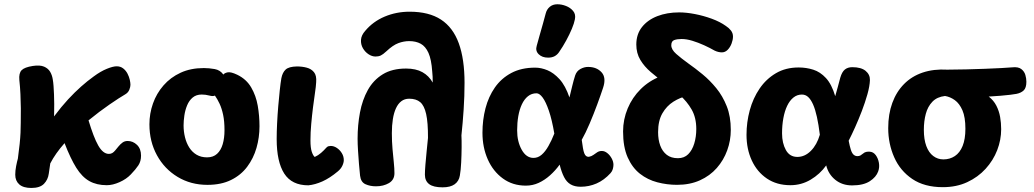

<svg xmlns="http://www.w3.org/2000/svg" viewBox="-20 -874 4923 914"><path d="M129.3 20.8Q90.9 20.8 71.7 3.8Q52.6 -13.2 52.6 -42.3Q52.6 -61.3 56.8 -83.3Q61.1 -105.2 65.1 -119.1Q70.6 -159.4 73.6 -188.9Q76.6 -218.4 77.7 -242.6Q78.8 -266.7 78.8 -289.1Q79.6 -324.3 79.2 -358.2Q78.9 -392 77.3 -425.5Q75.8 -459 72.1 -492.7Q69.1 -525.7 82.9 -539.8Q96.8 -554 136.4 -560.1Q170.1 -565.2 189.7 -556.8Q209.2 -548.4 218.7 -532.3Q228.1 -516.2 231.1 -496.6Q233.6 -483.1 234.9 -464.4Q236.2 -445.7 237.1 -424.4Q237.9 -403.2 238.1 -378.9Q237.8 -361.6 237.8 -347.3Q237.8 -333.1 237.3 -319.8Q272.6 -366.8 304.3 -401.1Q336.1 -435.3 366.2 -462Q396.3 -488.7 426.4 -510.3Q459.3 -534.6 488.8 -546.5Q518.3 -558.4 535.1 -558.4Q553.8 -558.4 566.7 -548.1Q579.7 -537.8 587.2 -523Q594.8 -508.2 597.9 -493.8Q601 -479.3 601 -470.3Q601 -460.3 595.5 -446.6Q590 -432.8 575.8 -424.7Q549.7 -409.7 501.5 -376.6Q453.3 -343.4 401.4 -301Q413.3 -261.6 424.8 -231.5Q436.3 -201.4 447.7 -181.4Q459.1 -161.3 471.7 -151.4Q484.3 -141.4 498.4 -141.4Q507.8 -141.4 514.8 -145.7Q521.8 -149.9 528.3 -157.8Q534.8 -165.8 543.8 -176.6Q553 -187.9 563.3 -195.4Q573.7 -202.9 587.4 -202.9Q612.8 -202.9 632.1 -184.4Q651.4 -165.9 651.4 -133.1Q651.4 -106.3 638.8 -87.1Q626.1 -67.8 602.7 -43.6Q581.7 -21.4 549.1 -6.9Q516.6 7.6 488.4 7.6Q440.4 7.6 405.6 -11.8Q370.8 -31.2 343.2 -75.2Q315.7 -119.2 287.3 -192.6Q265.6 -168.1 248.6 -144Q231.6 -119.9 219.3 -96.1L212.2 -47.2Q208.4 -18.7 189.3 1.1Q170.1 20.8 129.3 20.8Z M967.3 6Q888.2 6 825.6 -31.8Q762.9 -69.6 727.1 -135Q691.3 -200.4 691.3 -282Q691.3 -333.4 708.2 -381.3Q725 -429.1 758.3 -467.3Q791.6 -505.6 839.7 -527.8Q887.8 -550 950.3 -550Q975.2 -550 1001.6 -545.3Q1028 -540.7 1043.3 -519Q1048.2 -526.3 1063.4 -529.6Q1078.6 -532.9 1109.6 -518.1Q1152.9 -497.1 1175.8 -457.8Q1198.7 -418.6 1207 -370.6Q1215.3 -322.7 1215.3 -273Q1215.3 -219.7 1201 -169.9Q1186.7 -120.2 1156.8 -80.3Q1126.9 -40.3 1079.8 -17.2Q1032.7 6 967.3 6ZM965.7 -124.9Q995.2 -124.9 1013.4 -141.8Q1031.7 -158.7 1040.2 -187.7Q1048.7 -216.7 1048.7 -254Q1048.7 -296.9 1042.2 -327.4Q1035.7 -358 1025.4 -380Q1015.1 -402 1003.1 -419Q994.1 -414.4 976.4 -419.2Q958.7 -424 940.2 -424Q914.2 -424 897.2 -409.7Q880.1 -395.3 870.7 -372.3Q861.2 -349.3 857.6 -323.8Q853.9 -298.3 853.9 -277Q853.9 -247.8 860.7 -220.4Q867.4 -193.1 881 -171.6Q894.6 -150.1 915.8 -137.5Q937 -124.9 965.7 -124.9Z M1447.8 8.2Q1369.1 8.2 1333.1 -47.8Q1297.1 -103.9 1297.1 -212.2Q1297.1 -245.9 1299.1 -286.8Q1301.1 -327.7 1304.6 -369Q1308.1 -410.3 1311.9 -445.2Q1315.7 -480.1 1319.4 -501.6Q1324.6 -528.7 1339.7 -542.8Q1354.8 -556.9 1393.6 -557.7Q1418.6 -557.7 1440.2 -551.9Q1461.8 -546.2 1474.7 -530.4Q1487.7 -514.6 1485.1 -482.7Q1484.1 -462.4 1479.4 -431.5Q1474.8 -400.6 1470 -362.6Q1465.2 -324.6 1461.6 -284.3Q1457.9 -244.1 1457.9 -205.1Q1457.9 -170.7 1464.1 -151.8Q1470.3 -133 1478.3 -126.8Q1494.7 -134.3 1508.3 -146.1Q1521.9 -157.9 1533.2 -170.8Q1538.2 -176.4 1543.7 -177.9Q1549.1 -179.3 1554.6 -179.3Q1569.2 -179.3 1583.4 -169.9Q1597.6 -160.6 1607.1 -145.2Q1616.6 -129.9 1616.6 -111.9Q1616.6 -99.6 1609.6 -84.8Q1602.7 -70 1587.8 -57.8Q1549.8 -26.1 1514.7 -10.4Q1479.7 5.2 1447.8 8.2Z M2086.9 17.8Q2043.2 17.8 2023.1 2.6Q2002.9 -12.6 2002.7 -42.4Q2002.7 -60.1 2005.1 -89.6Q2007.4 -119 2010.9 -152.8Q2014.4 -186.6 2017.4 -217.7Q2017.7 -291.2 2008.6 -331.4Q1999.6 -371.6 1980.3 -387.8Q1961 -404.1 1928.1 -404.1Q1906.2 -404.1 1890.7 -392.3Q1875.1 -380.6 1865 -358.7Q1854.9 -336.8 1850.2 -306.9Q1845.4 -277.1 1845.4 -240.2Q1845.4 -199.3 1848.6 -164.1Q1851.7 -128.9 1854.7 -100.6Q1857.7 -72.2 1857.7 -49.4Q1857.7 -17.8 1831.5 -2.4Q1805.3 12.9 1769.8 12.9Q1741.7 12.9 1719.7 2.9Q1697.7 -7 1694.1 -37.6Q1691.3 -63 1688.8 -94.2Q1686.3 -125.4 1684.3 -157.1Q1682.3 -188.7 1682.3 -213.8Q1682.3 -278.6 1693.6 -338.6Q1704.9 -398.6 1731.2 -445.8Q1757.6 -493 1802.1 -520.3Q1846.6 -547.7 1913 -547.7Q1960 -547.7 1990.9 -530.4Q2021.8 -513.2 2039.9 -480.9Q2039.9 -495.4 2039.5 -508.6Q2039.1 -521.7 2037.6 -533.1Q2033.7 -591.1 2019.7 -622.2Q2005.7 -653.3 1982.7 -665.8Q1959.8 -678.3 1928.1 -678.3Q1902.4 -678.3 1876.6 -668.8Q1850.7 -659.3 1819.3 -629.8Q1803.1 -614.7 1792.5 -609.8Q1781.9 -604.9 1767.7 -604.9Q1750.8 -604.9 1734.3 -615.8Q1717.8 -626.7 1707.4 -644.7Q1697.1 -662.7 1698.5 -684.5Q1699.9 -706.3 1718.6 -727.2Q1755.9 -771.7 1811.3 -795Q1866.8 -818.3 1929.7 -818.3Q2021.8 -818.3 2079.2 -780.8Q2136.6 -743.3 2164 -667.9Q2191.4 -592.6 2191.4 -479.8Q2191.4 -417.1 2187.2 -353.3Q2183 -289.4 2176.6 -229.7Q2177.8 -208.2 2177.5 -172.4Q2177.2 -136.7 2175.4 -100.4Q2173.7 -64.1 2169.1 -38.3Q2164.8 -11.6 2144.4 3.1Q2124 17.8 2086.9 17.8Z M2744.2 15Q2715.7 15 2696.5 3.8Q2677.3 -7.3 2665.2 -31Q2653 -54.7 2644.2 -90.3Q2624 -62.3 2598.4 -39.4Q2572.9 -16.6 2544.2 -3.4Q2515.4 9.7 2483.4 9.7Q2420.4 9.7 2373.8 -24.4Q2327.2 -58.4 2301.9 -115.5Q2276.7 -172.6 2276.7 -242.1Q2276.7 -303 2291.1 -358.5Q2305.6 -414 2335.9 -457.6Q2366.3 -501.1 2414.1 -526.6Q2461.9 -552 2527.6 -552Q2555.9 -552 2585.9 -539.7Q2616 -527.3 2643.8 -496.8Q2671.6 -466.2 2690.8 -410.2Q2698.1 -439.6 2704.2 -465.2Q2710.3 -490.9 2718 -514.9Q2725.1 -535.9 2743.4 -545.8Q2761.7 -555.7 2780 -555.4Q2820.9 -555.2 2843.9 -529.6Q2867 -504 2850.8 -455.7Q2839.9 -422.6 2823.1 -376.9Q2806.3 -331.3 2787.1 -286.2Q2767.9 -241 2749.3 -208.2Q2752.3 -184.8 2755.1 -169.2Q2757.8 -153.6 2761.4 -144.3Q2765.1 -135 2770.2 -131.2Q2775.3 -127.4 2782.9 -127.4Q2795.8 -129.8 2805 -136.6Q2814.2 -143.4 2823.4 -149.4Q2832.6 -155.3 2844.9 -155.3Q2858.8 -155.3 2871.4 -144.9Q2884.1 -134.6 2892.2 -119.3Q2900.3 -104.1 2900.3 -89.7Q2900.3 -80.3 2897.3 -69.4Q2894.3 -58.4 2886.3 -49.7Q2855.7 -16.2 2819.8 -0.6Q2784 15 2744.2 15ZM2519.6 -122.3Q2541.1 -122.3 2558.4 -137.3Q2575.8 -152.3 2590.8 -178.8Q2605.9 -205.3 2618.8 -238.2Q2607.4 -304.6 2592.9 -346.9Q2578.4 -389.2 2563.3 -409.6Q2548.1 -429.9 2534.2 -429.9Q2510.7 -429.9 2493.2 -415.8Q2475.8 -401.8 2464.3 -377.3Q2452.9 -352.9 2447.3 -321.2Q2441.8 -289.4 2441.8 -253.3Q2441.8 -200 2463.5 -161.2Q2485.2 -122.3 2519.6 -122.3Z M2589.3 -599.6Q2560.9 -599.6 2544.3 -615.9Q2527.7 -632.2 2535 -656Q2540.2 -674.9 2548.2 -703.6Q2556.1 -732.2 2564.7 -761.6Q2573.2 -790.9 2577.9 -810.2Q2582.9 -829.7 2597.3 -841.7Q2611.8 -853.7 2633.3 -853.7Q2653.8 -853.7 2674.4 -845.6Q2695.1 -837.6 2708.3 -821.8Q2721.6 -806 2716.8 -782.2Q2713.3 -763.4 2702.3 -736.9Q2691.2 -710.3 2675.4 -681.3Q2659.6 -652.2 2641.2 -625.7Q2632.9 -613.3 2620.1 -606.4Q2607.3 -599.6 2589.3 -599.6Z M3203 5.9Q3155.3 5.9 3109.2 -6.2Q3063 -18.2 3026.4 -46.9Q2989.8 -75.7 2967.9 -125Q2946.1 -174.3 2946.1 -248.3Q2946.1 -305.2 2968 -357.7Q2989.9 -410.1 3030 -449.8Q3070.1 -489.6 3124.7 -510.7Q3179.3 -531.9 3244.8 -525.7Q3263 -524.1 3271.3 -507.2Q3279.7 -490.3 3279.7 -470.1Q3279.7 -452.7 3273.3 -436.7Q3267 -420.8 3253.9 -418Q3217.8 -410.3 3185.5 -389.9Q3153.2 -369.4 3133 -334.2Q3112.8 -298.9 3112.8 -244.8Q3112.8 -208.7 3123.1 -180.8Q3133.4 -153 3154.2 -136.9Q3174.9 -120.9 3207.3 -120.9Q3237 -120.9 3256.1 -139.8Q3275.2 -158.8 3284.9 -190.7Q3294.6 -222.7 3294.6 -260Q3294.6 -314.1 3272.4 -352.8Q3250.2 -391.4 3215.6 -421.7Q3181 -452 3143.2 -479.2Q3109 -504.6 3078.2 -530.8Q3047.3 -557.1 3028.2 -588.9Q3009.1 -620.7 3009.1 -662Q3009.1 -711.1 3036.1 -745.2Q3063.1 -779.3 3109.3 -797.2Q3155.4 -815 3213.3 -815Q3246.9 -815 3288 -807.1Q3329.1 -799.2 3368.4 -784.8Q3407.8 -770.4 3435.8 -750.2Q3450 -741.1 3459.7 -728.6Q3469.3 -716 3469.3 -700Q3469.3 -684.8 3462.6 -666.8Q3455.8 -648.9 3443.9 -636.8Q3432.1 -624.7 3416.1 -624.7Q3409 -624.7 3400.4 -626.6Q3391.8 -628.4 3382.1 -633Q3359.7 -645.9 3331.7 -658.7Q3303.7 -671.4 3275.9 -679.9Q3248.2 -688.3 3224.6 -688.3Q3203.6 -688.3 3189.6 -683.2Q3175.6 -678.1 3175.6 -658.4Q3175.6 -638.1 3199 -617.4Q3222.4 -596.7 3257.6 -571.3Q3289.4 -549.1 3324.4 -520.3Q3359.3 -491.6 3389.8 -454.3Q3420.3 -417 3439.6 -368.3Q3458.9 -319.6 3458.9 -255.7Q3458.9 -205.1 3441.8 -158.2Q3424.8 -111.3 3392.2 -74.2Q3359.6 -37.1 3311.9 -15.6Q3264.2 5.9 3203 5.9Z M4036.4 8.6Q3989.4 8.6 3956.5 -17.9Q3923.6 -44.4 3913.1 -86.6Q3883.1 -44.8 3838.9 -18.6Q3794.7 7.6 3742.7 7.6Q3677.7 7.6 3630.9 -24Q3584.1 -55.6 3558.9 -110Q3533.7 -164.4 3533.7 -232.2Q3533.7 -292.1 3549.2 -349.3Q3564.8 -406.4 3596 -452.3Q3627.2 -498.1 3673.6 -525.4Q3720 -552.8 3781.9 -552.8Q3818.2 -552.8 3851.4 -542.3Q3884.6 -531.9 3911.9 -502.4Q3939.2 -472.9 3956 -416.2Q3962.3 -438.6 3968.5 -460.9Q3974.7 -483.3 3980.1 -504.3Q3988.2 -532 4002 -543.1Q4015.8 -554.2 4037.3 -554.2Q4079.2 -554.2 4100.6 -536.7Q4121.9 -519.1 4121.2 -492.7Q4120.1 -463.4 4109.2 -424.9Q4098.3 -386.4 4082.8 -345.7Q4067.2 -305 4050.5 -267.9Q4033.8 -230.8 4020 -204.1Q4025 -178.1 4030.2 -161.7Q4035.4 -145.2 4043.2 -137.9Q4051 -130.7 4061.6 -130.7Q4070.2 -130.7 4076.2 -134.1Q4082.2 -137.6 4089.4 -143.6Q4095.6 -149.2 4103.9 -150.9Q4112.2 -152.6 4120 -151.9Q4137.4 -151 4148.8 -135.7Q4160.1 -120.4 4163.9 -99.2Q4167.7 -77.9 4160.7 -58.4Q4151 -30.9 4120.4 -11.2Q4089.8 8.6 4036.4 8.6ZM3775.8 -127Q3811.3 -127 3840.1 -155.9Q3868.9 -184.8 3882.8 -232.7Q3876.8 -281.4 3868.9 -317.2Q3861 -353 3850.6 -376.7Q3840.1 -400.3 3827.3 -412.1Q3814.6 -423.9 3797.4 -423.9Q3774.4 -423.9 3756.8 -409.5Q3739.1 -395.1 3727.2 -370.1Q3715.2 -345 3709.1 -311.4Q3702.9 -277.8 3702.9 -239.1Q3702.9 -192.7 3721.1 -159.8Q3739.3 -127 3775.8 -127Z M4686.8 -414.3Q4710.2 -396.1 4723.1 -370.9Q4736 -345.8 4741 -317.2Q4746 -288.7 4746 -258.8Q4746 -208.1 4727.1 -159.1Q4708.1 -110.1 4671.8 -70.3Q4635.6 -30.6 4584.3 -6.8Q4533 17 4468.3 17Q4380.3 17 4322.7 -22.1Q4265 -61.2 4236.7 -125.5Q4208.3 -189.8 4208.3 -264.1Q4208.3 -330.9 4227.7 -383.9Q4247.1 -437 4283.6 -473.9Q4320 -510.9 4372.3 -528.6Q4424.7 -546.2 4489.6 -542.4Q4531.9 -542.4 4578.8 -543.7Q4625.7 -544.9 4668.9 -546.5Q4712.1 -548.1 4746.4 -550Q4780.7 -551.9 4798.3 -553.4Q4827.1 -556.6 4841.6 -545.4Q4856.1 -534.3 4861.1 -517.4Q4866 -500.6 4866 -484.8Q4866 -455.8 4853.2 -443.6Q4840.4 -431.4 4818.4 -427.1Q4808.9 -425.3 4789.2 -422.8Q4769.4 -420.3 4743.2 -418.2Q4716.9 -416.1 4686.8 -414.3ZM4470.8 -115.2Q4501.8 -115.2 4525.6 -131.1Q4549.3 -146.9 4562.5 -179.2Q4575.7 -211.6 4575.7 -261.2Q4575.7 -316.3 4561.6 -348.9Q4547.4 -381.4 4525.3 -397.3Q4503.2 -413.1 4478.7 -417.1Q4440.7 -412.8 4418.6 -389.8Q4396.4 -366.8 4387.2 -332Q4377.9 -297.2 4377.9 -255.8Q4377.9 -210.3 4389.6 -178.8Q4401.3 -147.3 4422.7 -131.3Q4444 -115.2 4470.8 -115.2Z"/></svg>

Font: Playpen Sans
Style: Regular
Weight: 400
Designer: Laura Meseguer, Veronika Burian, José Scaglione, Kostas Bartsokas, Vera Evstafieva, Tom Grace, Yorlmar Campos
Foundry: TypeTogether
Version: Version 2.000